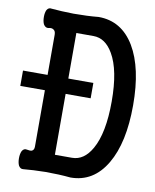

<svg xmlns="http://www.w3.org/2000/svg" viewBox="-80 -756 660 819"><g transform="rotate(10 250.0 -347.0)"><path d="M199.2 -610.4H273.4Q325.2 -610.4 358.4 -552.7Q398.4 -484.4 398.4 -348.6Q398.4 -211.9 358.4 -141.6Q325.2 -83 273.4 -83H199.2V-346.7H307.6V-413.1H199.2ZM77.1 -610.4Q90.8 -614.3 98.6 -609.4Q109.4 -604.5 109.4 -586.9V-413.1H2.9V-346.7H109.4V-102.5Q109.4 -86.9 98.6 -83Q91.8 -81.1 77.1 -84Q64.5 -86.9 56.6 -73.2Q50.8 -60.5 50.8 -42Q50.8 -23.4 56.6 -10.7Q64.5 2.9 77.1 1Q117.2 -2.9 172.9 -3.9Q231.4 -3.9 281.2 1Q380.9 1 436.5 -93.8Q491.2 -186.5 491.2 -348.6Q491.2 -509.8 436.5 -601.6Q380.9 -694.3 281.2 -694.3Q232.4 -689.5 172.9 -689.5Q119.1 -690.4 77.1 -694.3Q64.5 -697.3 56.6 -684.6Q50.8 -672.9 50.8 -654.3Q50.8 -635.7 56.6 -623Q64.5 -609.4 77.1 -610.4Z"/></g></svg>

Font: GungsuhChe
Style: Regular
Weight: 400
Monospace: yes
Version: Version 2.21